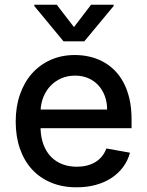

<svg xmlns="http://www.w3.org/2000/svg" viewBox="-20 -787 627 818"><path d="M46.9 -269.2Q46.9 -332 65 -384.2Q83.1 -436.4 116.1 -473.7Q149.1 -511 195.7 -531.8Q242.2 -552.6 299 -552.6Q329.9 -552.6 359.7 -546Q389.6 -539.4 416.5 -525.4Q443.5 -511.4 466.1 -489.5Q488.6 -467.7 505.3 -437.1Q522 -406.6 531.2 -367.2Q540.5 -327.8 540.5 -278.4V-240.8H152.7Q153.8 -201.3 165.3 -170.8Q176.8 -140.3 197.1 -119.3Q217.3 -98.4 245.4 -87.5Q273.4 -76.7 307.5 -76.7Q353 -76.7 385.8 -96.2Q418.7 -115.8 433.2 -154.5L533.7 -136.4Q524.9 -103 504.8 -75.8Q484.7 -48.7 455.6 -29.3Q426.5 -9.9 388.8 0.5Q351.2 11 306.5 11Q246.1 11 198 -8.9Q149.9 -28.8 116.3 -65.5Q82.7 -102.3 64.8 -153.9Q46.9 -205.6 46.9 -269.2ZM153.1 -320.3H436.4Q436.4 -351.6 426.5 -378Q416.5 -404.5 398.8 -423.8Q381 -443.2 355.8 -454Q330.6 -464.8 299.7 -464.8Q267.4 -464.8 240.9 -453.1Q214.5 -441.4 195.5 -421.5Q176.5 -401.6 165.7 -375.5Q154.8 -349.4 153.1 -320.3ZM221.9 -766.7 295.1 -671.5 367.9 -766.7H464.1V-761.4L339.1 -610.8H250.7L126.1 -761.4V-766.7Z"/></svg>

Font: Cannonade Med
Style: Regular
Weight: 500
Designer: Rasmus Andersson
Foundry: rsms
Version: Version 3.012;git-f93a4a705